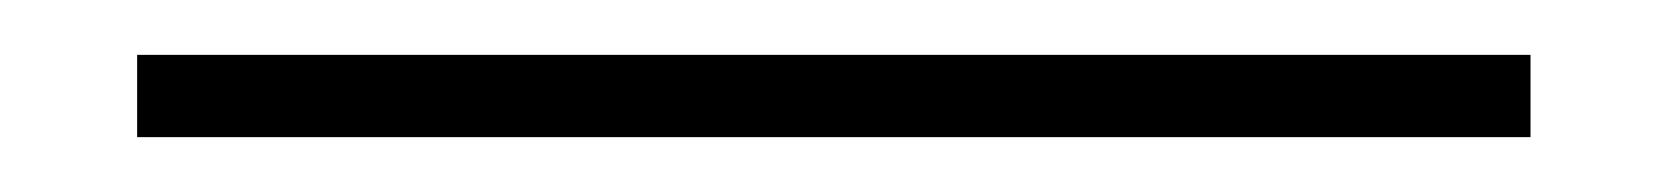

<svg xmlns="http://www.w3.org/2000/svg" viewBox="-20 97 608 70"><path d="M30 147V117H538V147Z"/></svg>

Font: IBM Plex Sans Hebrew ExtraLight
Style: Regular
Weight: 200
Designer: Mike Abbink, Paul van der Laan, Pieter van Rosmalen, Yanek Iontef
Foundry: Bold Monday
Version: Version 1.2